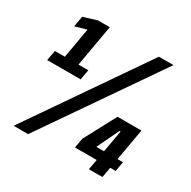

<svg xmlns="http://www.w3.org/2000/svg" viewBox="-152 -828 973 977"><g transform="rotate(30 334.0 -339.5)"><path d="M29.5 -375 40.5 -434.5H99L130 -611.5L62.5 -592.5L73.5 -654.5L152.5 -679H222L179 -434.5H237L226 -375ZM49 0 513.5 -674H599L134 0ZM491 0 502 -60.5H374.5L384.5 -117.5L484 -304H624.5L591.5 -117.5H623.5L613.5 -60.5H581.5L570.5 0ZM467 -117.5H512L535 -247H529Z"/></g></svg>

Font: Anybody Condensed ExtraBold
Style: Italic
Weight: 800
Width: 3
Italic angle: -10°
Designer: Tyler Finck
Foundry: Etcetera Type Company
Version: Version 1.010; ttfautohint (v1.8.3) -l 8 -r 50 -G 200 -x 14 